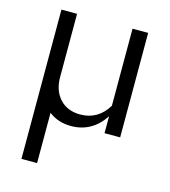

<svg xmlns="http://www.w3.org/2000/svg" viewBox="-105 -572 765 866"><g transform="rotate(15 277.5 -139.5)"><path d="M75 209V-488H148V-193Q148 -129 183.5 -91Q219 -53 279 -53Q320 -53 352.5 -72Q385 -91 407 -128V-488H480V0H407V-79Q379 -36 340 -14Q301 8 252 8Q191 8 148 -26V209Z"/></g></svg>

Font: Red Hat Text
Style: Regular
Weight: 400
Designer: Pentagram, MCKL
Foundry: MCKL
Version: Version 1.030